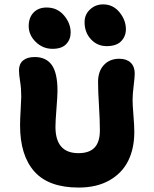

<svg xmlns="http://www.w3.org/2000/svg" viewBox="-20 -888 697 869"><path d="M462.9 -679.2Q420.4 -679.2 391.6 -710.2Q362.8 -741.2 362.8 -788.1Q362.8 -822.3 387.5 -845.2Q412.1 -868.2 446.8 -868.2Q491.7 -868.2 520.8 -832.5Q549.8 -796.9 549.8 -755.9Q549.8 -723.6 528.3 -701.4Q506.8 -679.2 462.9 -679.2ZM217.8 -667Q173.8 -667 141.8 -698.2Q109.9 -729.5 109.9 -770Q109.9 -808.1 131.8 -831.1Q153.8 -854 190.9 -854Q239.3 -854 269.5 -818.4Q299.8 -782.7 299.8 -741.2Q299.8 -709.5 279.5 -688.2Q259.3 -667 217.8 -667ZM335.9 -39.1Q200.2 -39.1 135.5 -111.8Q70.8 -184.6 70.8 -320.8Q70.8 -346.7 73.5 -391.6Q76.2 -436.5 76.2 -451.2Q76.2 -487.8 71 -519.5Q65.9 -551.3 65.9 -569.8Q65.9 -598.6 84.5 -614.3Q103 -629.9 137.2 -629.9Q188.5 -629.9 214.4 -593.8Q240.2 -557.6 240.2 -477.1Q240.2 -454.1 235.6 -396.5Q231 -338.9 231 -314Q231 -194.8 335 -194.8Q384.3 -194.8 408.2 -220.2Q432.1 -245.6 432.1 -297.9Q432.1 -342.8 428 -409.7Q423.8 -476.6 423.8 -517.1Q423.8 -565.4 450.2 -593.8Q476.6 -622.1 520 -622.1Q552.7 -622.1 571.3 -604.5Q589.8 -586.9 589.8 -555.2Q589.8 -539.1 585 -500.5Q580.1 -461.9 580.1 -436Q580.1 -413.6 584 -366Q587.9 -318.4 587.9 -291Q587.9 -215.8 560.1 -159.9Q532.2 -104 474.9 -71.5Q417.5 -39.1 335.9 -39.1Z"/></svg>

Font: Shantell Sans Irregular
Style: Bold
Weight: 700
Designer: Stephen Nixon, Anya Danilova, Shantell Martin
Foundry: Arrow Type
Version: Version 1.006;[9816181b4]